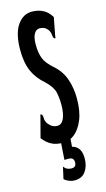

<svg xmlns="http://www.w3.org/2000/svg" viewBox="-127 -674 505 913"><g transform="rotate(-15 125.0 -217.0)"><path d="M118 10Q82 10 58.5 -2Q35 -14 16 -39L42 -138L44 -148L51 -146Q56 -138 55.5 -126.5Q55 -115 64 -100Q83 -75 109 -75Q131 -75 142 -100.5Q153 -126 153 -168Q153 -203 146.5 -230Q140 -257 108 -288Q68 -322 49.5 -364Q31 -406 31 -469Q31 -548 59 -589.5Q87 -631 131 -631Q196 -631 226 -579L209 -490L208 -480L201 -481Q196 -488 195.5 -500.5Q195 -513 186 -526Q176 -538 166 -541.5Q156 -545 146 -545Q130 -545 119.5 -527.5Q109 -510 109 -474Q109 -435 119.5 -407Q130 -379 166 -348Q202 -316 217 -272Q232 -228 232 -178Q232 -115 215 -73.5Q198 -32 172 -11Q146 10 118 10ZM121 197Q108 197 94 191.5Q80 186 71 177L84 119Q97 138 122 138Q145 138 145 114Q145 90 121 90H99L105 0H153L150 39Q171 44 182.5 60.5Q194 77 194 108Q194 145 176 171Q158 197 121 197Z"/></g></svg>

Font: Inconsolata UltraCondensed ExtraBold
Style: Regular
Weight: 800
Width: 1
Monospace: yes
Designer: Raph Levien, Cyreal, Brenton Simpson
Foundry: Raph Levien, Cyreal, Google
Version: Version 3.001; ttfautohint (v1.8.2.53-6de2)